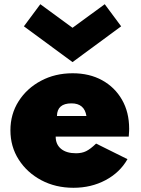

<svg xmlns="http://www.w3.org/2000/svg" viewBox="-20 -876 672 912"><path d="M329 16Q413 16 481.2 -20.2Q549.5 -56.5 585.5 -120L436.5 -194Q409.5 -168 389.2 -158Q369 -148 341 -148Q295.5 -148 270 -169Q244.5 -190 244.5 -227H591.5Q593 -246.5 593.2 -252.2Q593.5 -258 593.5 -264.5Q593.5 -343 559.5 -402.2Q525.5 -461.5 465.2 -494.8Q405 -528 325 -528Q241.5 -528 174.5 -492.2Q107.5 -456.5 68.5 -395.2Q29.5 -334 29.5 -257Q29.5 -179.5 69 -117.8Q108.5 -56 176.2 -20Q244 16 329 16ZM250.5 -325Q251.5 -385 319.5 -385Q381 -385 390.5 -325ZM324.5 -581 555.5 -751 477.5 -856 324.5 -744 171.5 -856 93.5 -751Z"/></svg>

Font: Spartan Black
Style: Regular
Weight: 900
Designer: Matt Bailey, Mirko Velimirovic
Foundry: Matt Bailey
Version: Version 1.003; ttfautohint (v1.8.3)